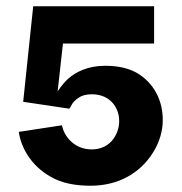

<svg xmlns="http://www.w3.org/2000/svg" viewBox="-20 -583 580 613"><path d="M269 10C360 10 427 -32 466 -92C485 -121 496 -152 499 -184C504 -248 480 -309 424 -346C396 -364 360 -373 316 -373C260 -373 222 -353 198 -332C178 -314 164 -291 164 -291L181 -444H472V-563H86L54 -258L201 -236C210 -245 206 -254 231 -271C241 -278 255 -282 273 -282C336 -282 365 -233 360 -186C355 -145 326 -106 273 -106C214 -106 183 -152 178 -183L40 -162C47 -113 78 -54 143 -18C176 1 218 10 269 10Z"/></svg>

Font: OSH Darker Grotesque Black
Style: Regular
Weight: 900
Designer: Gabriel Lam
Foundry: TypeRant
Version: Version 1.000;Glyphs 3.1.1 (3148)